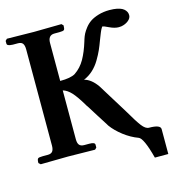

<svg xmlns="http://www.w3.org/2000/svg" viewBox="-114 -747 863 957"><g transform="rotate(-15 317.5 -268.5)"><path d="M577.1 -35.2Q636.2 -35.2 636.2 -12.2V116.2H566.9Q538.6 8.3 514.2 0Q476.6 -13.7 440.9 -41Q405.3 -68.4 383.8 -98.1Q381.8 -102.1 377.9 -107.9Q370.1 -120.1 345.9 -158.2Q321.8 -196.3 309.1 -216.8Q303.7 -223.6 301.8 -228Q273.9 -274.9 253.2 -297.4Q232.4 -319.8 210 -326.2V-129.9V-74.2Q210 -53.7 217.8 -44.4Q225.6 -35.2 243.2 -35.2H269Q297.9 -35.2 297.9 -22.9V-7.8L289.1 1Q189 -1 149.9 -1L8.8 1Q7.3 -0.5 3.9 -3.4Q0.5 -6.3 -1 -7.8Q-1 -26.4 3.9 -30.8Q8.8 -35.2 28.8 -35.2H55.2Q72.3 -35.2 79.6 -44.9Q86.9 -54.7 86.9 -74.2V-128.9V-529.8V-570.8Q86.9 -591.8 79.6 -601.3Q72.3 -610.8 55.2 -610.8H28.8Q13.7 -610.8 2.9 -616.2Q-1 -620.1 -1 -623V-638.2L7.8 -647Q107.9 -645 147 -645L289.1 -647L297.9 -638.2Q297.9 -619.6 293.2 -615.2Q288.6 -610.8 269 -610.8H243.2Q210 -610.8 210 -570.8V-528.8V-375Q264.2 -375 288.1 -389.2Q321.3 -411.6 341.6 -447.5Q361.8 -483.4 377 -533.2Q378.9 -541 380.9 -545.9Q385.3 -559.6 391.4 -571.5Q397.5 -583.5 409.9 -599.4Q422.4 -615.2 438.7 -626.2Q455.1 -637.2 481 -645Q506.8 -652.8 538.1 -652.8Q553.2 -652.8 559.1 -651.9Q595.2 -648.4 611.1 -635Q627 -621.6 627 -603Q627 -587.4 611.8 -575.2Q596.7 -563 575.2 -559.1Q571.3 -558.1 562 -558.1Q540.5 -558.1 514.2 -570.8Q488.8 -583 483.9 -583Q482.4 -583 478.3 -576.4Q474.1 -569.8 467.8 -554.7Q461.4 -539.6 454.1 -520Q444.3 -493.2 435.5 -473.4Q426.8 -453.6 411.1 -427Q395.5 -400.4 374 -380.6Q352.5 -360.8 326.2 -350.1Q362.8 -340.8 393.1 -296.9Q404.8 -277.3 429.4 -238Q454.1 -198.7 465.8 -179.2Q485.8 -147 492.2 -136.2Q522 -84.5 540.8 -59.8Q559.6 -35.2 577.1 -35.2Z"/></g></svg>

Font: Common Serif
Style: Bold
Weight: 700
Designer: Philipp H. Poll, Khaled Hosny
Foundry: Stefan Peev, Context Ltd.
Version: Version 1.026